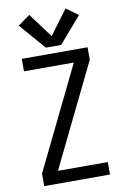

<svg xmlns="http://www.w3.org/2000/svg" viewBox="-104 -1033 708 1092"><g transform="rotate(-10 250.0 -487.0)"><path d="M206 -774H294L424 -924L355 -974L250 -833L145 -974L76 -924ZM60 0H440V-72H152L440 -663V-735H60V-663H348L60 -72Z"/></g></svg>

Font: Iosevka SS09
Style: Regular
Weight: 400
Monospace: yes
Designer: Belleve Invis
Foundry: Belleve Invis
Version: Version 5.2.1; ttfautohint (v1.8.3)